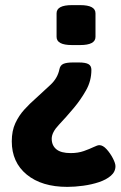

<svg xmlns="http://www.w3.org/2000/svg" viewBox="-20 -545 471 750"><path d="M293 -525Q353 -525 353 -493V-401Q353 -369 293 -369H261Q201 -369 201 -401V-493Q201 -525 261 -525ZM288 -301Q314 -301 325.5 -294.5Q337 -288 337 -272Q337 -229 316 -192Q295 -155 269 -124Q238 -87 210 -57.5Q182 -28 182 -3Q182 23 200 38Q218 53 256 53Q285 53 307.5 45Q330 37 345.5 29.5Q361 22 368 22Q382 22 396.5 38Q411 54 421 73.5Q431 93 431 104Q431 126 413 141.5Q395 157 366.5 166.5Q338 176 305 180.5Q272 185 243 185Q143 185 84.5 137Q26 89 26 7Q26 -34 40 -64Q54 -94 75.5 -117.5Q97 -141 120 -161Q151 -189 178 -214.5Q205 -240 212 -274Q215 -290 227.5 -295.5Q240 -301 265 -301Z"/></svg>

Font: Asap
Style: Bold
Weight: 700
Designer: Pablo Cosgaya
Foundry: Omnibus-Type
Version: Version 3.001; ttfautohint (v1.8.3)